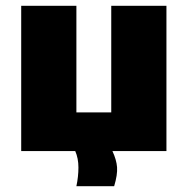

<svg xmlns="http://www.w3.org/2000/svg" viewBox="-20 -520 645 661"><path d="M53 -500H243V-133H363V-500H553V0H367Q381 30 383 55.5Q385 81 373 121H243Q250 88 250 56.5Q250 25 239 0H53Z"/></svg>

Font: Moderustic ExtraBold
Style: Regular
Weight: 800
Designer: Tural Alisoy
Foundry: TAFT Foundry
Version: Version 2.120